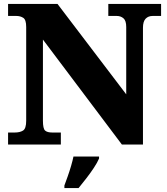

<svg xmlns="http://www.w3.org/2000/svg" viewBox="-20 -734 846 975"><path d="M21 0V-61H54Q81 -61 97 -71Q113 -81 113 -121V-597Q113 -634 98 -643.5Q83 -653 63 -653H21V-714H272L621 -255V-597Q621 -629 607 -641Q593 -653 573 -653H530V-714H798V-653H755Q733 -653 719.5 -639Q706 -625 706 -593V0H599L198 -533V-121Q198 -81 209 -71Q220 -61 246 -61H289V0ZM307 208Q314 189 323.5 162.5Q333 136 341 108.5Q349 81 353 61H483V71Q474 92 456.5 118.5Q439 145 418 172Q397 199 379 221H307Z"/></svg>

Font: Noto Serif Tamil Black
Style: Italic
Weight: 900
Italic angle: -12°
Designer: Indian Type Foundry, Tom Grace, and the Monotype Design Team
Foundry: Monotype Imaging Inc.
Version: Version 2.003; ttfautohint (v1.8.4.7-5d5b)